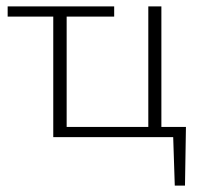

<svg xmlns="http://www.w3.org/2000/svg" viewBox="-20 -430 631 602"><path d="M445 0V-410H486V0ZM4 -378V-410H338V-378ZM167 0V-32H465V0ZM147 0V-410H189V0ZM463 0V-32H563L545 0ZM528 152 522 -32H563L560 152Z"/></svg>

Font: Ysabeau Infant ExtraLight
Style: Regular
Weight: 250
Designer: Christian Thalmann (Catharsis Fonts)
Version: Version 2.001;gftools[0.9.30]; featfreeze: ss01,ss02,lnum